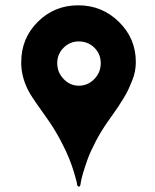

<svg xmlns="http://www.w3.org/2000/svg" viewBox="-20 -685 585 724"><path d="M492.2 -451.2Q492.2 -434.1 489 -416.5Q485.8 -398.9 478 -380.1Q470.2 -361.3 464.1 -347.7Q458 -334 445.1 -313.2Q432.1 -292.5 426.3 -283.4Q420.4 -274.4 405 -252.7Q389.6 -231 386.2 -226.1Q360.8 -189.9 341.1 -152.1Q321.3 -114.3 311 -86.2Q300.8 -58.1 293.9 -34.9Q287.1 -11.7 285.2 0L283.2 12.2Q282.2 16.6 279.8 18.1Q277.3 19.5 274.7 18.1Q272 16.6 271 12.2Q270.5 7.8 268.8 -0.2Q267.1 -8.3 259.3 -34.2Q251.5 -60.1 241 -86.7Q230.5 -113.3 210.4 -151.6Q190.4 -189.9 166 -226.1Q106.4 -309.1 92.3 -333.5Q62.5 -385.7 60.1 -440.4Q60.1 -445.8 60.1 -451.2Q60.1 -540.5 122.6 -602.8Q185.1 -665 274.9 -665Q364.7 -665 428.5 -602.5Q492.2 -540 492.2 -451.2ZM276.9 -361.8Q311.5 -361.8 335.7 -387Q359.9 -412.1 359.9 -446.8Q359.9 -481.4 335.9 -505.1Q312 -528.8 276.9 -528.8Q243.7 -528.8 219.7 -504.9Q195.8 -481 195.8 -446.8Q195.8 -412.1 220 -387Q244.1 -361.8 276.9 -361.8Z"/></svg>

Font: Modern Pictograms
Style: Normal
Weight: 400
Designer: John Caserta
Foundry: John Caserta
Version: 1.000